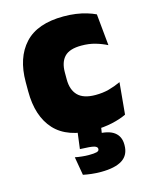

<svg xmlns="http://www.w3.org/2000/svg" viewBox="-108 -577 668 848"><g transform="rotate(-15 226.0 -153.0)"><path d="M265.5 13.5Q145 13.5 87 -49.5Q29 -112.5 29 -227V-269.5Q29 -380.5 87 -443.5Q145 -506.5 265 -506.5Q294.5 -506.5 321 -502.8Q347.5 -499 370 -492.2Q392.5 -485.5 410 -477L424 -332.5Q399.5 -345 371 -353.2Q342.5 -361.5 307.5 -361.5Q253.5 -361.5 230.2 -337Q207 -312.5 207 -266.5V-234Q207 -186 232.5 -160.2Q258 -134.5 312.5 -134.5Q346.5 -134.5 374.2 -142Q402 -149.5 429 -162L415.5 -17Q388 -3.5 349 5Q310 13.5 265.5 13.5ZM303.5 -18.5 290 68.5 223.5 34.5Q235.5 33.5 247 33.2Q258.5 33 270 33Q326.5 33 352.5 52.8Q378.5 72.5 378.5 109.5V112.5Q378.5 157.5 345.5 178.8Q312.5 200 248 200Q225 200 204.2 197.5Q183.5 195 167 191.5L152.5 107.5Q167.5 110.5 184 112.2Q200.5 114 215 114Q240 114 251.2 111Q262.5 108 262.5 99V98Q262.5 88.5 247.5 84.2Q232.5 80 185.5 78.5Q185 78.5 184.5 78.5Q184 78.5 183.5 78.5L196 -18.5Z"/></g></svg>

Font: Anek Tamil Medium ExtraBold
Style: Regular
Weight: 800
Version: Version 1.003